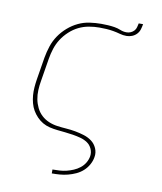

<svg xmlns="http://www.w3.org/2000/svg" viewBox="-86 -640 772 915"><g transform="rotate(10 300.0 -183.0)"><path d="M227 205V186H228Q245 186 261.5 185Q278 184 294.5 180Q311 176 327.5 169Q344 162 358 151Q372 140 381 125Q390 110 393 93Q396 74 388 56.5Q380 39 365 29Q350 19 331.5 14Q313 9 294 6Q275 3 256 1Q237 -1 217.5 -3Q198 -5 179.5 -9.5Q161 -14 145.5 -23Q130 -32 117 -45.5Q104 -59 95 -74.5Q86 -90 81 -108.5Q76 -127 74.5 -146Q73 -165 74.5 -184.5Q76 -204 79 -223L97 -333Q102 -361 111 -388.5Q120 -416 136.5 -440.5Q153 -465 176 -485Q199 -505 225.5 -517.5Q252 -530 280.5 -534Q309 -538 336 -538Q352 -538 368.5 -537Q385 -536 400.5 -533.5Q416 -531 430.5 -525Q445 -519 461 -519Q471 -519 480.5 -523Q490 -527 497 -534.5Q504 -542 506.5 -552Q509 -562 511 -571H532Q530 -558 526 -545Q522 -532 512.5 -522Q503 -512 490 -507Q477 -502 464 -502Q447 -502 431 -506.5Q415 -511 398 -514Q381 -517 364 -518Q347 -519 330 -519Q305 -519 279.5 -514.5Q254 -510 230.5 -498.5Q207 -487 186.5 -468Q166 -449 152 -427Q138 -405 130 -380Q122 -355 118 -330L100 -220Q96 -198 95 -175Q94 -152 98 -131Q102 -110 111.5 -90.5Q121 -71 136.5 -56.5Q152 -42 172 -33.5Q192 -25 214 -22Q236 -19 258 -17.5Q280 -16 302 -12Q324 -8 345 -1.5Q366 5 383 17.5Q400 30 409 50.5Q418 71 414 93Q411 112 401 130Q391 148 376 161.5Q361 175 342.5 183.5Q324 192 304.5 197Q285 202 266 203.5Q247 205 228 205Z"/></g></svg>

Font: Iosevka Curly Slab ThExObl
Style: Regular
Weight: 100
Width: 7
Italic angle: -9°
Monospace: yes
Designer: Belleve Invis
Foundry: Belleve Invis
Version: Version 11.1.0; ttfautohint (v1.8.3)